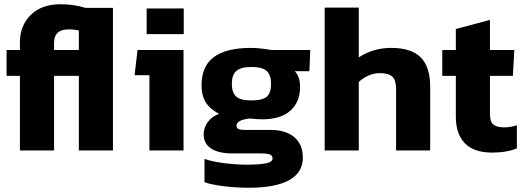

<svg xmlns="http://www.w3.org/2000/svg" viewBox="-20 -710 2470 906"><path d="M74 -352H11V-474H74V-511Q74 -589 125 -639.5Q176 -690 266 -690Q328 -690 383 -673H513V0H352V-352H235V0H74ZM352 -474V-566Q340 -569 325 -570.5Q310 -572 299 -571Q235 -570 235 -507V-474Z M672 -670H847V-549H672ZM685 -355H615L629 -474H846V0H685Z M945 150V40Q983 53 1038.5 60Q1094 67 1144 67Q1207 67 1236.5 60.5Q1266 54 1266 38Q1266 24 1254 19Q1242 14 1207 14H1076Q1012 14 976.5 -9Q941 -32 941 -76Q941 -107 960 -133.5Q979 -160 1014 -173Q972 -194 951.5 -226.5Q931 -259 931 -307Q931 -398 989.5 -441Q1048 -484 1165 -484Q1187 -484 1216.5 -480.5Q1246 -477 1262 -474H1444L1440 -374H1371Q1396 -349 1396 -300Q1396 -229 1350.5 -188Q1305 -147 1217 -147Q1195 -147 1159 -151Q1096 -144 1096 -117Q1096 -106 1105 -101.5Q1114 -97 1134 -97H1255Q1328 -97 1368.5 -63Q1409 -29 1409 34Q1409 104 1344.5 140Q1280 176 1153 176Q1097 176 1038.5 169Q980 162 945 150ZM1259 -314Q1259 -357 1238 -375.5Q1217 -394 1166 -394Q1117 -394 1095.5 -375.5Q1074 -357 1074 -314Q1074 -273 1094.5 -254.5Q1115 -236 1166 -236Q1218 -236 1238.5 -253.5Q1259 -271 1259 -314Z M1512 -674H1673V-439Q1701 -459 1741 -471.5Q1781 -484 1826 -484Q1921 -484 1965.5 -439Q2010 -394 2010 -301V0H1849V-290Q1849 -331 1831.5 -348Q1814 -365 1771 -365Q1745 -365 1718 -353Q1691 -341 1673 -323V0H1512Z M2131 -159V-352H2067V-474H2131V-573L2292 -616V-474H2407L2400 -352H2292V-170Q2292 -136 2308 -122.5Q2324 -109 2360 -109Q2389 -109 2419 -119V-10Q2372 10 2302 10Q2216 10 2173.5 -34Q2131 -78 2131 -159Z"/></svg>

Font: Kanit SemiBold
Style: Regular
Weight: 600
Designer: Katatrad Team
Foundry: CadsonDemak
Version: Version 1.030